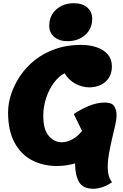

<svg xmlns="http://www.w3.org/2000/svg" viewBox="-20 -1003 762 1189"><path d="M559 166Q493 166 469 123Q445 80 445 9Q420 16 392 20.5Q364 25 333 25Q247 25 178.5 -10.5Q110 -46 70 -120Q30 -194 30 -307Q30 -362 49 -420Q68 -478 104.5 -532.5Q141 -587 195.5 -630.5Q250 -674 322 -699.5Q394 -725 482 -725Q536 -725 579.5 -710Q623 -695 648 -665.5Q673 -636 673 -592Q673 -549 653.5 -520Q634 -491 602.5 -476.5Q571 -462 534 -462Q490 -462 448 -484Q406 -506 380 -549Q345 -532 314.5 -491.5Q284 -451 266 -397Q248 -343 248 -285Q248 -201 282 -161.5Q316 -122 362 -122Q394 -122 427.5 -140Q461 -158 488 -192Q476 -218 462.5 -244.5Q449 -271 437 -297Q480 -326 530.5 -347Q581 -368 630 -368Q673 -368 687.5 -345Q702 -322 702 -287Q702 -265 693.5 -228Q685 -191 674.5 -146.5Q664 -102 655.5 -55Q647 -8 647 34Q647 62 654 86Q661 110 674 125Q646 145 615.5 155.5Q585 166 559 166ZM399 -748Q346 -748 315.5 -774.5Q285 -801 285 -843Q285 -906 328.5 -944.5Q372 -983 437 -983Q490 -983 520.5 -956.5Q551 -930 551 -887Q551 -825 507.5 -786.5Q464 -748 399 -748Z"/></svg>

Font: Lemon
Style: Regular
Weight: 400
Designer: Eduardo Rodriguez Tunni
Foundry: Eduardo Rodriguez Tunni
Version: Version 1.003; ttfautohint (v1.8.4.7-5d5b);gftools[0.9.24]